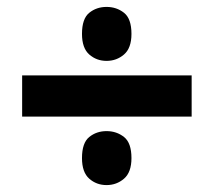

<svg xmlns="http://www.w3.org/2000/svg" viewBox="-20 -630 618 555"><path d="M44 -293V-412H534V-293ZM288 -95Q259 -95 238 -113.5Q217 -132 217 -173Q217 -217 238 -234Q259 -251 288 -251Q317 -251 338.5 -234Q360 -217 360 -173Q360 -132 338.5 -113.5Q317 -95 288 -95ZM288 -454Q259 -454 238 -472.5Q217 -491 217 -532Q217 -576 238 -593Q259 -610 288 -610Q317 -610 338.5 -593Q360 -576 360 -532Q360 -491 338.5 -472.5Q317 -454 288 -454Z"/></svg>

Font: Noto Sans Hebrew ExtraBold
Style: Regular
Weight: 800
Designer: Monotype Design Team
Foundry: Monotype Imaging Inc.
Version: Version 2.003